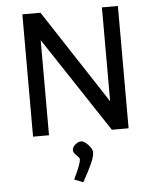

<svg xmlns="http://www.w3.org/2000/svg" viewBox="-58 -661 774 957"><g transform="rotate(-5 329.0 -182.0)"><path d="M90 0V-612H180.6L488.1 -142.2V-612H568V0H484.2L169.8 -475.9V0ZM281.9 84.3Q281.9 74.7 288.8 65.5Q295.7 56.3 306.1 50.2Q316.4 44.2 326 44.2Q335.8 44.2 348.9 54.2Q362 64.3 371.6 78Q381.3 91.8 381.3 104.8Q381.3 123.3 367.1 155.9Q353 188.5 319.8 248.3L275.6 230.9Q288.3 204.5 296.6 184.9Q304.8 165.4 308.8 151.8Q312.7 138.3 312.7 132.3Q312.7 126.8 305.1 119.4Q297.4 112 289.6 103Q281.9 94 281.9 84.3Z"/></g></svg>

Font: Ancizar Sans Thin
Style: Regular
Weight: 100
Designer: Cesar Puertas, Viviana Monsalve, Julian Moncada, Julian Prieto, Jose Castro, Mariel Hernandez, Felipe Aragon, Sara Alarc
Version: Version 8.100